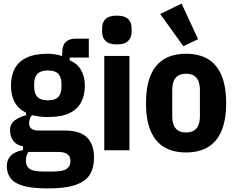

<svg xmlns="http://www.w3.org/2000/svg" viewBox="-20 -836 1309 1068"><path d="M503 41Q503 96 480.5 134Q458 172 402 192Q346 212 244 212Q158 212 108.5 197.5Q59 183 38.5 155Q18 127 18 89Q18 51 41.5 28.5Q65 6 108 -1V-22Q71 -29 53.5 -53Q36 -77 36 -111Q36 -148 63.5 -167.5Q91 -187 125 -195V-209Q82 -230 61.5 -268Q41 -306 41 -360Q41 -415 62 -454.5Q83 -494 128.5 -515.5Q174 -537 246 -537Q267 -537 287.5 -533.5Q308 -530 326 -524V-543Q326 -583 345.5 -602Q365 -621 399 -621H474V-516H368V-500Q409 -484 430.5 -447Q452 -410 452 -360Q452 -306 431 -266.5Q410 -227 365 -206Q320 -185 246 -185Q221 -185 199.5 -188Q178 -191 158 -195Q151 -188 146.5 -176.5Q142 -165 142 -150Q142 -131 154.5 -120.5Q167 -110 197 -110H338Q427 -110 465 -70.5Q503 -31 503 41ZM372 59Q372 35 355.5 22Q339 9 301 9H138Q131 19 127.5 32Q124 45 124 59Q124 88 144.5 103Q165 118 220 118H276Q331 118 351.5 103Q372 88 372 59ZM246 -278Q287 -278 304.5 -297Q322 -316 322 -353V-369Q322 -406 304.5 -425Q287 -444 246 -444Q206 -444 188 -425Q170 -406 170 -369V-353Q170 -316 188 -297Q206 -278 246 -278Z M630 -589Q587 -589 567.5 -608Q548 -627 548 -658V-680Q548 -712 567.5 -730.5Q587 -749 630 -749Q673 -749 692.5 -730.5Q712 -712 712 -680V-658Q712 -627 692.5 -608Q673 -589 630 -589ZM560 0V-525H700V0Z M1015 12Q942 12 892.5 -18Q843 -48 817.5 -109Q792 -170 792 -262Q792 -355 817.5 -416Q843 -477 892.5 -507Q942 -537 1015 -537Q1088 -537 1137.5 -507Q1187 -477 1212.5 -416Q1238 -355 1238 -262Q1238 -170 1212.5 -109Q1187 -48 1137.5 -18Q1088 12 1015 12ZM1015 -99Q1053 -99 1072.5 -121.5Q1092 -144 1092 -189V-336Q1092 -381 1072.5 -403.5Q1053 -426 1015 -426Q977 -426 957.5 -403.5Q938 -381 938 -336V-189Q938 -144 957.5 -121.5Q977 -99 1015 -99ZM1000 -579 871 -758 990 -816 1082 -618Z"/></svg>

Font: IBM Plex Sans Condensed
Style: Bold
Weight: 700
Width: 3
Designer: Mike Abbink, Paul van der Laan, Pieter van Rosmalen
Foundry: Bold Monday
Version: Version 3.201